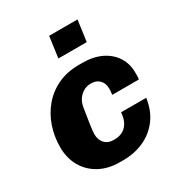

<svg xmlns="http://www.w3.org/2000/svg" viewBox="-173 -843 911 973"><g transform="rotate(-30 282.5 -357.0)"><path d="M245 10Q179 10 128.5 -17.5Q78 -45 50 -94Q22 -143 22 -206Q22 -268 41 -324.5Q60 -381 97.5 -425.5Q135 -470 189 -495.5Q243 -521 312 -521H333Q398 -521 444.5 -498Q491 -475 516.5 -434.5Q542 -394 541 -340Q541 -332 541 -323Q541 -314 539 -305H383Q385 -314 385.5 -323Q386 -332 386 -341Q386 -371 368 -390Q350 -409 318 -409Q293 -409 273.5 -397.5Q254 -386 241.5 -367Q229 -348 225 -323Q217 -273 211 -234Q205 -195 205 -176Q205 -145 223.5 -124Q242 -103 279 -103Q306 -103 326.5 -113Q347 -123 361 -145.5Q375 -168 378 -206H525Q515 -136 479 -88Q443 -40 388 -15Q333 10 266 10ZM239 -601 256 -724H422L405 -601Z"/></g></svg>

Font: Chivo Medium ExtraBold
Style: Italic
Weight: 800
Italic angle: -8.05°
Version: Version 2.002